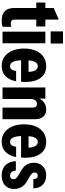

<svg xmlns="http://www.w3.org/2000/svg" viewBox="738 -1498 770 2286"><g transform="rotate(90 1123.0 -355.0)"><path d="M228 10Q150 10 112.5 -27.5Q75 -65 75 -142V-609L213 -670V-142Q213 -120 225.5 -109Q238 -98 264 -98Q274 -98 282.5 -100Q291 -102 299 -106V-2Q289 4 270 7Q251 10 228 10ZM10 -402V-510H295V-402Z M357 0V-510H495V0ZM354 -573V-720H498V-573Z M762 10Q701 10 655 -23.5Q609 -57 583.5 -117Q558 -177 558 -257Q558 -338 584 -397Q610 -456 657 -488Q704 -520 768 -520Q829 -520 870.5 -490.5Q912 -461 934 -405Q956 -349 956 -269Q956 -255 955.5 -243Q955 -231 953 -221H642V-310H865L837 -279Q837 -354 819 -387Q801 -420 767 -420Q733 -420 715 -381.5Q697 -343 697 -257Q697 -169 714 -129.5Q731 -90 767 -90Q793 -90 807 -108Q821 -126 826 -162H948Q935 -87 889 -38.5Q843 10 762 10Z M1021 0V-510H1154V-414H1159V0ZM1261 0V-360Q1261 -386 1250 -398Q1239 -410 1218 -410Q1199 -410 1185.5 -400Q1172 -390 1165.5 -374Q1159 -358 1159 -338L1141 -411Q1161 -464 1197 -492Q1233 -520 1285 -520Q1338 -520 1368.5 -486Q1399 -452 1399 -391V0Z M1664 10Q1603 10 1557 -23.5Q1511 -57 1485.5 -117Q1460 -177 1460 -257Q1460 -338 1486 -397Q1512 -456 1559 -488Q1606 -520 1670 -520Q1731 -520 1772.5 -490.5Q1814 -461 1836 -405Q1858 -349 1858 -269Q1858 -255 1857.5 -243Q1857 -231 1855 -221H1544V-310H1767L1739 -279Q1739 -354 1721 -387Q1703 -420 1669 -420Q1635 -420 1617 -381.5Q1599 -343 1599 -257Q1599 -169 1616 -129.5Q1633 -90 1669 -90Q1695 -90 1709 -108Q1723 -126 1728 -162H1850Q1837 -87 1791 -38.5Q1745 10 1664 10Z M2069 10Q1992 10 1947.5 -34Q1903 -78 1899 -159H2010Q2013 -125 2029.5 -107.5Q2046 -90 2072 -90Q2091 -90 2102.5 -100Q2114 -110 2114 -129Q2114 -147 2104.5 -160Q2095 -173 2063 -192L2004 -227Q1962 -252 1940 -288Q1918 -324 1918 -375Q1918 -439 1959 -479.5Q2000 -520 2066 -520Q2138 -520 2179 -479.5Q2220 -439 2224 -367H2113Q2111 -396 2100 -408Q2089 -420 2072 -420Q2056 -420 2045 -410.5Q2034 -401 2034 -383Q2034 -367 2044 -353.5Q2054 -340 2080 -325L2147 -286Q2185 -264 2207.5 -225Q2230 -186 2230 -137Q2230 -70 2187.5 -30Q2145 10 2069 10Z"/></g></svg>

Font: Instrument Sans Condensed
Style: Bold
Weight: 700
Width: 3
Designer: Rodrigo Fuenzalida
Foundry: fragTYPE
Version: Version 1.000;gftools[0.9.28]